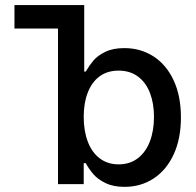

<svg xmlns="http://www.w3.org/2000/svg" viewBox="-20 -727 773 758"><path d="M209 -614.3H37.1V-707H312.5V-444.3H318.4Q333 -469.2 349.1 -488.3Q365.2 -507.3 395.5 -522.2Q425.8 -537.1 470.7 -537.1Q535.2 -537.1 585.9 -504.4Q636.7 -471.7 665.5 -409.9Q694.3 -348.1 694.3 -263.7Q694.3 -179.7 665.8 -117.7Q637.2 -55.7 586.7 -22.5Q536.1 10.7 471.7 10.7Q427.2 10.7 396.7 -4.2Q366.2 -19 349.1 -38.8Q332 -58.6 318.4 -83H310.5V0H209ZM448.2 -78.1Q492.7 -78.1 524.2 -102.3Q555.7 -126.5 571.8 -168.9Q587.9 -211.4 587.9 -265.6Q587.9 -318.8 572 -360.1Q556.2 -401.4 524.7 -424.8Q493.2 -448.2 448.2 -448.2Q404.3 -448.2 373.5 -425.8Q342.8 -403.3 326.7 -362.1Q310.5 -320.8 310.5 -265.6Q310.5 -210 326.7 -167.5Q342.8 -125 374 -101.6Q405.3 -78.1 448.2 -78.1Z"/></svg>

Font: Pretendard GOV Medium
Style: Regular
Weight: 500
Designer: Base glyphs from Inter by Rasmus Andersson; Hangeul glyphs from Noto Sans CJK(Source Han Sans) by Jang Soo-young and Kan
Foundry: Kil Hyung-jin
Version: Version 1.309